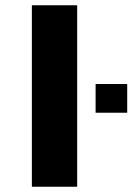

<svg xmlns="http://www.w3.org/2000/svg" viewBox="-20 -709 503 729"><path d="M343 -281H463V-390H343ZM273 0V-689H101V0Z"/></svg>

Font: Maven Pro
Style: Black
Weight: 900
Designer: Joe Prince
Foundry: Joe Prince
Version: Version 1.003